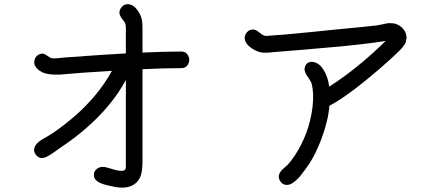

<svg xmlns="http://www.w3.org/2000/svg" viewBox="-20 -829 2040 902"><path d="M831.1 -586.9Q854.5 -586.9 864.3 -567.4Q874 -547.9 864.3 -528.3Q854.5 -508.8 831.1 -508.8Q750 -508.8 649.4 -503.9V-478.5V-74.2Q649.4 -21.5 639.6 1Q631.8 18.6 619.1 30.3Q584 61.5 517.6 48.8Q494.1 43.9 482.4 41Q425.8 27.3 421.9 0Q418 -24.4 438.5 -38.1Q456.1 -49.8 482.4 -42Q492.2 -39.1 505.9 -35.2Q533.2 -26.4 550.8 -26.4Q567.4 -26.4 570.3 -37.1Q571.3 -41 571.3 -45.9V-453.1Q503.9 -329.1 380.9 -223.6Q327.1 -176.8 258.8 -131.8Q217.8 -100.6 195.3 -90.8Q168.9 -79.1 150.4 -99.6Q130.9 -122.1 148.4 -148.4Q160.2 -166 198.2 -185.5Q249 -213.9 325.2 -278.3Q440.4 -377 505.9 -496.1L367.2 -487.3L261.7 -478.5Q203.1 -476.6 177.7 -490.2Q155.3 -501 145.5 -518.1Q135.7 -535.2 146.5 -558.6Q159.2 -577.1 180.7 -577.1Q189.5 -576.2 200.2 -568.4Q210.9 -560.5 214.8 -558.6Q221.7 -554.7 232.9 -554.7Q244.1 -554.7 261.2 -556.6Q278.3 -558.6 280.3 -558.6Q336.9 -562.5 389.6 -566.4Q442.4 -570.3 465.8 -571.8Q489.3 -573.2 507.8 -574.2Q530.3 -576.2 571.3 -578.1V-587.9V-698.2Q571.3 -710.9 568.8 -717.8Q566.4 -724.6 559.1 -733.4Q551.8 -742.2 547.9 -749Q534.2 -770.5 548.3 -791.5Q562.5 -812.5 587.9 -808.6Q609.4 -804.7 626.5 -780.3Q643.6 -755.9 647.5 -731.4Q649.4 -720.7 649.4 -682.6V-582Q750 -586.9 831.1 -586.9Z M1887.7 -667Q1887.7 -666 1888.2 -663.6Q1888.7 -661.1 1888.7 -660.2Q1891.6 -655.3 1889.2 -646.5Q1886.7 -637.7 1886.7 -633.3Q1886.7 -628.9 1881.3 -621.1Q1876 -613.3 1873.5 -609.9Q1871.1 -606.4 1864.3 -599.1Q1857.4 -591.8 1854.5 -588.9Q1851.6 -585.9 1844.7 -579.6Q1837.9 -573.2 1835 -570.3Q1808.6 -544.9 1752 -496.1Q1635.7 -396.5 1556.6 -348.6Q1537.1 -336.9 1527.3 -332Q1527.3 -318.4 1524.4 -305.7Q1522.5 -284.2 1512.7 -248Q1498 -190.4 1472.7 -134.8Q1449.2 -79.1 1412.1 -30.3Q1397.5 -10.7 1390.1 -1.5Q1382.8 7.8 1365.7 22.5Q1348.6 37.1 1335 39.1Q1310.5 43 1296.9 22.5Q1283.2 2 1295.9 -19.5Q1299.8 -27.3 1313 -38.6Q1326.2 -49.8 1329.1 -52.7Q1345.7 -69.3 1363.3 -95.7Q1432.6 -200.2 1448.2 -325.2Q1455.1 -387.7 1445.3 -431.6Q1443.4 -443.4 1425.8 -467.8Q1408.2 -492.2 1411.1 -508.8Q1415 -529.3 1429.7 -535.6Q1444.3 -542 1460.9 -535.6Q1477.5 -529.3 1488.3 -516.6Q1519.5 -479.5 1526.4 -421.9Q1658.2 -505.9 1792 -636.7Q1744.1 -628.9 1685.1 -622.1Q1626 -615.2 1585.4 -611.3Q1544.9 -607.4 1474.1 -601.6Q1403.3 -595.7 1372.1 -592.8L1276.4 -585Q1271.5 -585 1257.8 -583.5Q1244.1 -582 1236.8 -581.5Q1229.5 -581.1 1218.3 -581.5Q1207 -582 1198.2 -585Q1177.7 -590.8 1156.7 -606.4Q1135.7 -622.1 1130.9 -640.6Q1126 -660.2 1138.7 -675.8Q1151.4 -691.4 1170.9 -690.4Q1183.6 -689.5 1201.2 -674.3Q1218.8 -659.2 1231.4 -660.2Q1286.1 -664.1 1320.3 -667Q1459 -679.7 1539.1 -688.5Q1714.8 -705.1 1752.9 -710Q1759.8 -710.9 1779.3 -715.3Q1798.8 -719.7 1805.7 -720.2Q1812.5 -720.7 1832 -718.8Q1852.5 -713.9 1867.7 -700.2Q1882.8 -686.5 1887.7 -667Z"/></svg>

Font: irohamaru Regular
Style: Regular
Weight: 400
Designer: [Source Han Sans]
Ryoko NISHIZUKA  (kana & ideographs); Paul D. Hunt (Latin, Greek & Cyrillic); Wenlong ZHANG  (bopomofo
Version: Version 1.00